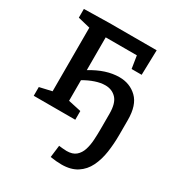

<svg xmlns="http://www.w3.org/2000/svg" viewBox="-181 -649 938 1009"><g transform="rotate(30 287.5 -145.0)"><path d="M341 240Q325 240 308 238.5Q291 237 273 234L282 161Q291 162 304.5 163.5Q318 165 329 165Q365 165 385 148Q405 131 414 103Q423 75 425 41Q427 7 427 -27V-117Q427 -181 401 -208.5Q375 -236 334 -236Q306 -236 273.5 -225Q241 -214 209 -195V-70L287 -53V0H35V-53L109 -70V-456L35 -474V-527L187 -530H475L471 -379H410L398 -455H209V-256Q297 -310 377 -310Q441 -310 484 -268.5Q527 -227 527 -137V-47Q527 8 519.5 59Q512 110 492 151Q472 192 435 216Q398 240 341 240Z"/></g></svg>

Font: Bitter Medium
Style: Regular
Weight: 500
Designer: Sol Matas, and Bitter project Authors
Foundry: Sol Matas
Version: Version 2.001